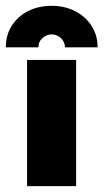

<svg xmlns="http://www.w3.org/2000/svg" viewBox="-56 -638 355 658"><path d="M36.8 0V-432.6H204.9V0ZM-36.1 -475.7Q-36.1 -518.1 -15.3 -550.3Q5.6 -582.6 41 -600.3Q76.4 -618.1 120.8 -618.1Q165.3 -618.1 201 -600Q236.8 -581.9 257.6 -549.7Q278.5 -517.4 278.5 -475.7H166.7Q166.7 -493.8 153.1 -506.9Q139.6 -520.1 120.8 -520.1Q102.8 -520.1 88.9 -506.9Q75 -493.8 75.7 -475.7Z"/></svg>

Font: Afacad Flux Black
Style: Regular
Weight: 900
Designer: Kristian Moeller
Foundry: Dicotype
Version: Version 1.100